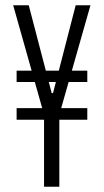

<svg xmlns="http://www.w3.org/2000/svg" viewBox="-20 -708 396 728"><path d="M147 0V-254H43V-298H140L30 -688H89L176 -355H181L267 -688H323L212 -298H311V-254H205V0ZM43 -397V-440H311V-397Z"/></svg>

Font: Saira UltraCondensed
Style: Regular
Weight: 400
Width: 1
Designer: Hector Gatti with collaboration of the Omnibus-Type team
Foundry: Omnibus-Type
Version: Version 1.101